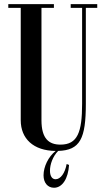

<svg xmlns="http://www.w3.org/2000/svg" viewBox="-20 -720 504 926"><path d="M449 -700H321V-682H376V-219.5C376 -82 354 -22.5 271.5 -22.5C216.5 -22.5 180 -50.5 180 -140V-682H240V-700H20V-682H80V-140C80 -51.7 140.6 7.1 248.5 8V8C213.5 35.2 190 83.8 190 125.5C190 161.5 210 185.5 240.5 185.5C280.5 185.5 309 141.5 313 75.5L301.5 71C293.5 115 272.2 144.5 248 144.5C230 144.5 221 127 221 103C221 73.5 234.5 34 260.5 8V7.9C367.1 4.8 394 -52.4 394 -219.5V-682H449Z"/></svg>

Font: Picaflor 24 pt
Style: Regular
Weight: 400
Designer: Ariel Martín Pérez
Foundry: Tunera Type Foundry
Version: Version 1.000;hotconv 1.0.109;makeotfexe 2.5.65596